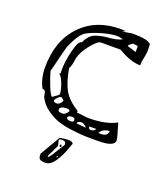

<svg xmlns="http://www.w3.org/2000/svg" viewBox="-119 -544 683 788"><g transform="rotate(20 223.0 -150.0)"><path d="M55 -121Q35 -160 35 -207Q35 -323 100.5 -392Q166 -461 274 -461Q276 -461 285.5 -460.5Q295 -460 296 -460L283 -454Q292 -454 306 -457Q320 -460 328 -460Q394 -460 407 -443Q407 -441 407.5 -429.5Q408 -418 408 -417Q408 -404 403.5 -383Q399 -362 399 -348Q356 -348 302 -381H216Q202 -381 175.5 -348Q149 -315 142 -288Q141 -285 139.5 -273.5Q138 -262 135.5 -253Q133 -244 129 -238Q139 -179 157.5 -146Q176 -113 222 -84V-77Q231 -77 248 -74.5Q265 -72 274 -72Q350 -72 395 -97Q414 -34 414 -25Q414 3 341 3Q306 3 285 2.5Q264 2 225.5 -3Q187 -8 162.5 -17Q138 -26 112.5 -44.5Q87 -63 74 -90Q72 -94 71 -102.5Q70 -111 67 -115.5Q64 -120 55 -121ZM289 -41Q289 -29 298 -29Q312 -29 320 -41ZM374 -52Q344 -50 333 -29L342 -28Q374 -28 374 -52ZM191 -44Q191 -35 209 -35Q220 -35 222 -41Q222 -49 219.5 -51.5Q217 -54 210 -54Q191 -54 191 -44ZM255 -46Q237 -46 235 -35L276 -31Q275 -36 267 -41Q259 -46 255 -46ZM147 -63Q147 -53 167 -53Q179 -53 191 -72Q189 -79 178 -79Q147 -79 147 -63ZM116 -93Q116 -84 130 -84Q144 -84 153 -103Q153 -105 148.5 -109Q144 -113 142 -114L139 -115Q135 -115 129 -109.5Q123 -104 119.5 -99Q116 -94 116 -93ZM61 -202Q68 -175 82.5 -139Q97 -103 104 -103L129 -121L130 -124Q130 -140 120.5 -166.5Q111 -193 99 -202L104 -207Q103 -211 103 -220Q103 -259 115 -307Q127 -355 142 -355Q157 -389 182 -398.5Q207 -408 241 -410.5Q275 -413 296 -424Q281 -429 271 -429Q245 -429 205.5 -418Q166 -407 142 -393Q118 -379 92 -319Q89 -311 81.5 -281.5Q74 -252 68 -227Q62 -202 61 -202ZM363 -419 342 -422Q324 -411 324 -405L363 -393ZM139 137Q139 129 141 129L190 45Q191 44 206.5 42Q222 40 226 40Q246 40 249 50Q248 50 238 78.5Q228 107 210 134Q192 161 169 161Q150 161 144.5 155Q139 149 139 137ZM171 129V135Q175 135 183.5 122.5Q192 110 204 90Q216 70 220 65Q220 49 206 49Q190 49 190 54Q190 57 192.5 65Q195 73 195 79ZM210 119Q209 118 208 118Q205 118 205 123Q205 124 207 124Q210 124 210 119ZM206 69Q209 69 209 74Q209 79 206 79Q201 79 201 74Q201 69 206 69Z"/></g></svg>

Font: CabinSketch
Style: Regular
Weight: 400
Designer: Pablo Impallari
Foundry: Pablo Impallari. www.impallari.com Igino Marini. www.ikern.com
Version: Version 1.002